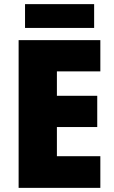

<svg xmlns="http://www.w3.org/2000/svg" viewBox="-20 -908 550 928"><path d="M465 0H70V-714H465V-563H255V-445H450V-294H255V-153H465ZM435 -888V-773H101V-888Z"/></svg>

Font: Noto Sans Tamil SemiCondensed Black
Style: Regular
Weight: 900
Width: 4
Designer: Jelle Bosma - Monotype Design Team
Foundry: Monotype Imaging Inc.
Version: Version 2.004; ttfautohint (v1.8.4.7-5d5b)